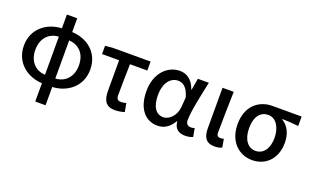

<svg xmlns="http://www.w3.org/2000/svg" viewBox="-94 -1188 3033 1873"><g transform="rotate(20 1422.0 -251.5)"><path d="M339 -78C241 -82 167 -154 167 -276C167 -397 241 -469 339 -473ZM339 200H446V10C597 3 737 -97 737 -276C737 -454 600 -554 446 -560V-703H339V-560C189 -554 48 -454 48 -276C48 -97 189 3 339 10ZM446 -473C547 -469 619 -397 619 -276C619 -154 544 -82 446 -78Z M1095 14C1134 14 1169 6 1195 -2L1179 -90C1159 -84 1142 -82 1123 -82C1094 -82 1078 -95 1078 -134C1078 -230 1080 -343 1083 -458H1263V-551H872L793 -544V-458H970V-140C970 -44 1002 14 1095 14Z M1538 14C1607 14 1662 -22 1703 -92H1707C1713 -18 1757 14 1826 14C1862 14 1888 6 1905 -2L1889 -89C1878 -84 1864 -82 1852 -82C1821 -82 1798 -99 1798 -137C1798 -231 1838 -411 1868 -551H1754L1733 -431H1729C1697 -527 1632 -564 1565 -564C1438 -564 1323 -455 1323 -268C1323 -87 1410 14 1538 14ZM1563 -83C1488 -83 1442 -148 1442 -269C1442 -403 1509 -468 1580 -468C1629 -468 1678 -440 1705 -338L1697 -237C1691 -152 1628 -83 1563 -83Z M2131 14C2167 14 2188 7 2207 -2L2192 -88C2180 -84 2168 -82 2159 -82C2133 -82 2118 -93 2118 -126C2118 -246 2123 -408 2126 -551H2010V-133C2010 -41 2040 14 2131 14Z M2520 14C2659 14 2765 -86 2765 -253C2765 -350 2726 -423 2663 -459V-464C2723 -463 2770 -459 2831 -453V-551H2526C2393 -551 2269 -461 2269 -269C2269 -87 2384 14 2520 14ZM2521 -82C2443 -82 2388 -152 2388 -269C2388 -397 2445 -455 2522 -455C2606 -455 2654 -366 2654 -263C2654 -151 2600 -82 2521 -82Z"/></g></svg>

Font: Noto Sans CJK TC Medium
Style: Regular
Weight: 500
Designer: Ryoko NISHIZUKA 西塚涼子 (kana, bopomofo & ideographs); Paul D. Hunt (Latin, Greek & Cyrillic); Sandoll Communications 산돌커뮤니
Foundry: Adobe
Version: Version 2.004;hotconv 1.0.118;makeotfexe 2.5.65603